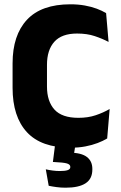

<svg xmlns="http://www.w3.org/2000/svg" viewBox="-20 -673 562 893"><path d="M308.5 14Q172 14 105.2 -58.2Q38.5 -130.5 38.5 -264.5V-378Q38.5 -509.5 105.5 -581.2Q172.5 -653 307.5 -653Q343.5 -653 374 -647.5Q404.5 -642 429.5 -632.8Q454.5 -623.5 473.5 -612L485 -478Q455.5 -493.5 420.2 -505.2Q385 -517 338.5 -517Q267 -517 232.8 -478.8Q198.5 -440.5 198.5 -371.5V-270.5Q198.5 -202 233.2 -163.5Q268 -125 344.5 -125Q389.5 -125 425 -137Q460.5 -149 490 -166L478.5 -29Q459.5 -17.5 434 -7.8Q408.5 2 377.2 8Q346 14 308.5 14ZM333 -14 320 70 261.5 38Q272.5 37.5 283 37.2Q293.5 37 304 37Q358.5 37.5 384 57Q409.5 76.5 409.5 112.5V115.5Q409.5 159 378 179.5Q346.5 200 285 200Q263 200 242.8 197.2Q222.5 194.5 206.5 191L193 114.5Q208 118 225 120.2Q242 122.5 258.5 122.5Q283 122.5 295 118.2Q307 114 307 104V103Q307 92 291.2 87.2Q275.5 82.5 230 80.5Q228 80.5 227 80.5Q226 80.5 226 80.5L238 -14Z"/></svg>

Font: Anek Tamil Medium
Style: Bold
Weight: 700
Version: Version 1.003